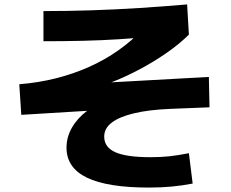

<svg xmlns="http://www.w3.org/2000/svg" viewBox="-20 -791 1040 866"><path d="M651 55Q465 55 372.5 10.5Q280 -34 280 -125Q280 -172 304 -214.5Q328 -257 372 -290.5Q416 -324 475 -344L486 -298L76 -273L67 -411Q154 -418 233 -438Q312 -458 382.5 -489.5Q453 -521 514.5 -564.5Q576 -608 627 -662L668 -626Q595 -619 516.5 -614Q438 -609 354 -607Q270 -605 176 -605V-741Q284 -741 392.5 -744.5Q501 -748 610 -755Q719 -762 824 -771L832 -635Q795 -598 745 -562Q695 -526 637.5 -493.5Q580 -461 521 -435.5Q462 -410 408 -394L398 -415L922 -444L925 -307L749 -300Q651 -296 584.5 -280Q518 -264 484 -238Q450 -212 450 -175Q450 -127 500 -104.5Q550 -82 659 -82Q705 -82 743 -86Q781 -90 832 -100L849 37Q802 46 755 50.5Q708 55 651 55Z"/></svg>

Font: M PLUS 2 ExtraBold
Style: Regular
Weight: 800
Version: Version 1.001